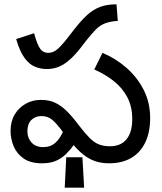

<svg xmlns="http://www.w3.org/2000/svg" viewBox="-20 -745 751 890"><path d="M197 -425Q168 -425 141.5 -436Q115 -447 93 -477.5Q71 -508 55 -564L138 -591Q153 -536 167 -518Q181 -500 203 -500Q223 -500 240.5 -512.5Q258 -525 290 -565L321 -605Q355 -649 383.5 -675Q412 -701 444 -713Q476 -725 520 -725L526 -648Q491 -646 467.5 -637Q444 -628 424.5 -608.5Q405 -589 379 -556L356 -526Q328 -490 303 -468Q278 -446 252.5 -435.5Q227 -425 197 -425ZM485 12Q437 12 401.5 -6Q366 -24 336 -56Q306 -88 273 -131Q244 -171 223 -189Q202 -207 172 -207Q144 -207 125.5 -189Q107 -171 107 -136Q107 -105 126.5 -84Q146 -63 180 -63Q214 -63 236.5 -83Q259 -103 275 -141L328 -81Q309 -54 288 -33Q267 -12 240.5 0Q214 12 175 12Q122 12 90 -10Q58 -32 43.5 -66.5Q29 -101 29 -138Q29 -182 48 -214Q67 -246 99 -264Q131 -282 170 -282Q206 -282 234 -269.5Q262 -257 289 -230.5Q316 -204 348 -161Q375 -126 396 -105Q417 -84 439 -75.5Q461 -67 490 -67Q540 -67 566.5 -99.5Q593 -132 593 -193Q593 -251 570 -294.5Q547 -338 507 -369.5Q467 -401 417 -423L455 -500Q517 -474 567 -430Q617 -386 646.5 -327.5Q676 -269 676 -198Q676 -132 653.5 -85Q631 -38 588.5 -13Q546 12 485 12ZM280 125 287 -16H362L370 125Z"/></svg>

Font: telugu15
Style: Book
Weight: 400
Designer: Jelle Bosma - Monotype Design Team
Foundry: Monotype Imaging Inc.
Version: Version 2.003